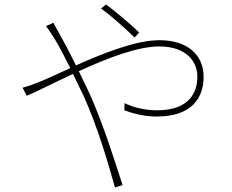

<svg xmlns="http://www.w3.org/2000/svg" viewBox="-20 -801 1040 860"><path d="M583 -633 603 -655C563 -696 486 -758 455 -781L433 -763C479 -729 541 -674 583 -633ZM81 -408 100 -372C150 -393 225 -432 307 -470L357 -366C420 -224 464 -72 495 39L529 28C494 -80 445 -238 383 -378L333 -482C457 -539 595 -593 693 -593C814 -593 864 -526 864 -458C864 -387 828 -307 684 -307C621 -307 571 -323 538 -339L537 -307C574 -293 625 -279 682 -279C841 -279 892 -365 892 -456C892 -558 817 -621 694 -621C588 -621 441 -562 320 -508C295 -560 270 -607 250 -643C240 -661 226 -685 219 -699L186 -684C198 -669 214 -644 224 -628C240 -603 265 -555 295 -496C231 -467 178 -442 146 -430C127 -422 100 -413 81 -408Z"/></svg>

Font: Noto Sans JP Thin
Style: Regular
Weight: 100
Designer: Ryoko NISHIZUKA 西塚涼子 (kana, bopomofo & ideographs); Paul D. Hunt (Latin, Greek & Cyrillic); Sandoll Communications 산돌커뮤니
Foundry: Adobe
Version: Version 2.004;hotconv 1.0.118;makeotfexe 2.5.65603